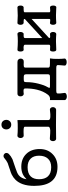

<svg xmlns="http://www.w3.org/2000/svg" viewBox="814 -1592 922 2590"><g transform="rotate(-90 1275.0 -297.0)"><path d="M494.1 -639.6Q507.8 -655.3 506.8 -672.9Q506.8 -688.5 494.1 -699.2Q482.4 -710.9 465.8 -710.9Q448.2 -710.9 434.6 -697.3Q404.3 -670.9 370.1 -654.3Q348.6 -645.5 302.7 -631.8L284.2 -625Q243.2 -613.3 216.8 -600.6Q173.8 -579.1 143.6 -547.9Q106.4 -508.8 85.9 -452.1Q62.5 -386.7 62.5 -295.9Q62.5 -143.6 122.1 -66.4Q185.5 17.6 319.3 17.6Q424.8 17.6 491.2 -48.8Q559.6 -115.2 559.6 -222.7Q559.6 -338.9 491.2 -406.2Q426.8 -470.7 321.3 -470.7Q266.6 -470.7 223.6 -452.1Q185.5 -434.6 152.3 -400.4Q162.1 -469.7 206.1 -504.9Q233.4 -527.3 301.8 -548.8L341.8 -562.5Q396.5 -579.1 421.9 -589.8Q464.8 -610.4 494.1 -639.6ZM314.5 -385.7Q390.6 -385.7 430.7 -343.8Q469.7 -303.7 469.7 -231.4Q469.7 -155.3 430.7 -112.3Q390.6 -67.4 314.5 -67.4Q231.4 -67.4 190.4 -112.3Q152.3 -154.3 152.3 -231.4Q152.3 -304.7 190.4 -343.8Q231.4 -385.7 314.5 -385.7Z M888.7 -738.3Q857.4 -738.3 839.8 -717.8Q824.2 -699.2 824.2 -671.9Q824.2 -646.5 839.8 -627.9Q857.4 -606.4 888.7 -606.4Q918.9 -606.4 936.5 -627.9Q953.1 -646.5 953.1 -671.9Q953.1 -699.2 936.5 -717.8Q918.9 -738.3 888.7 -738.3ZM860.4 -423.8V-105.5Q860.4 -84 811.5 -80.1Q782.2 -79.1 711.9 -85H704.1Q686.5 -87.9 675.8 -74.2Q666 -61.5 666 -43Q666 -24.4 675.8 -12.7Q686.5 1 704.1 -1Q793.9 -2.9 884.8 -2.9Q975.6 -2.9 1080.1 -1Q1100.6 1 1113.3 -12.7Q1125 -25.4 1125 -43.9Q1125 -63.5 1113.3 -75.2Q1100.6 -87.9 1080.1 -84Q1020.5 -76.2 991.2 -79.1Q950.2 -82 950.2 -105.5V-522.5Q902.3 -517.6 840.8 -518.6Q781.2 -518.6 747.1 -522.5Q728.5 -525.4 717.8 -511.7Q708 -500 708 -480.5Q708 -461.9 717.8 -450.2Q728.5 -436.5 747.1 -438.5Q796.9 -441.4 820.3 -439.5Q860.4 -437.5 860.4 -423.8Z M1306.6 -522.5Q1289.1 -523.4 1278.3 -509.8Q1269.5 -498 1270.5 -480.5Q1270.5 -462.9 1279.3 -451.2Q1289.1 -437.5 1304.7 -437.5L1319.3 -439.5Q1349.6 -442.4 1359.4 -439.5Q1377 -435.5 1377 -416Q1377 -329.1 1360.4 -260.7Q1339.8 -171.9 1290 -108.4Q1275.4 -89.8 1253.9 -85Q1242.2 -82 1222.7 -84H1219.7V112.3Q1219.7 127 1235.4 135.7Q1249 143.6 1269.5 143.6Q1290 142.6 1303.7 134.8Q1318.4 126 1316.4 112.3Q1311.5 74.2 1309.6 54.7Q1308.6 34.2 1309.6 19.5Q1309.6 7.8 1324.2 2.9Q1333 1 1346.7 1H1654.3Q1667 1 1675.8 2.9Q1691.4 7.8 1692.4 19.5Q1692.4 36.1 1690.4 54.7Q1689.5 78.1 1685.5 112.3Q1683.6 126 1698.2 133.8Q1711.9 141.6 1732.4 141.6Q1752 141.6 1765.6 133.8Q1781.2 126 1780.3 112.3Q1776.4 85 1775.4 28.3Q1774.4 -45.9 1782.2 -84Q1699.2 -83 1679.7 -85.9Q1658.2 -89.8 1658.2 -105.5V-416Q1658.2 -432.6 1673.8 -436.5Q1687.5 -440.4 1732.4 -437.5Q1753.9 -435.5 1767.6 -448.2Q1779.3 -460 1779.3 -478.5Q1779.3 -497.1 1767.6 -509.8Q1753.9 -523.4 1732.4 -522.5ZM1531.2 -437.5Q1550.8 -437.5 1558.6 -431.6Q1568.4 -423.8 1568.4 -400.4V-114.3Q1568.4 -96.7 1560.5 -89.8Q1552.7 -84 1532.2 -84H1411.1H1408.2Q1387.7 -84 1385.7 -88.9Q1381.8 -95.7 1397.5 -121.1Q1422.9 -165 1441.4 -240.2Q1461.9 -321.3 1461.9 -397.5Q1461.9 -422.9 1466.8 -429.7Q1473.6 -437.5 1499 -437.5Z M1966.8 -419.9V-95.7Q1966.8 -83 1946.3 -81.1Q1932.6 -80.1 1900.4 -83Q1888.7 -85.9 1880.9 -72.3Q1875 -60.5 1875 -42Q1875 -23.4 1880.9 -10.7Q1888.7 2.9 1900.4 1Q1970.7 -2.9 2013.7 -2.9Q2064.5 -2.9 2108.4 1Q2122.1 2 2130.9 -11.7Q2138.7 -24.4 2138.7 -42Q2138.7 -59.6 2130.9 -71.3Q2122.1 -85 2108.4 -83H2098.6Q2074.2 -80.1 2067.4 -82Q2056.6 -84 2056.6 -95.7L2314.5 -332V-91.8Q2314.5 -81.1 2301.8 -80.1Q2293.9 -79.1 2266.6 -83Q2252 -86.9 2243.2 -73.2Q2235.4 -61.5 2235.4 -43Q2235.4 -23.4 2243.2 -10.7Q2252 2.9 2266.6 1Q2313.5 -2.9 2364.3 -2.9Q2416 -2.9 2465.8 1Q2479.5 4.9 2488.3 -8.8Q2495.1 -20.5 2495.1 -40Q2495.1 -59.6 2488.3 -72.3Q2479.5 -85.9 2465.8 -83Q2435.5 -79.1 2421.9 -80.1Q2404.3 -82 2404.3 -91.8V-423.8Q2404.3 -434.6 2418.9 -437.5Q2427.7 -439.5 2455.1 -439.5L2465.8 -438.5Q2479.5 -437.5 2488.3 -451.2Q2495.1 -462.9 2495.1 -481.4Q2495.1 -500 2488.3 -511.7Q2479.5 -525.4 2465.8 -522.5Q2401.4 -518.6 2360.4 -518.6Q2320.3 -518.6 2266.6 -522.5Q2252 -525.4 2243.2 -511.7Q2235.4 -500 2235.4 -481.4Q2235.4 -462.9 2243.2 -451.2Q2252 -437.5 2266.6 -438.5L2275.4 -439.5Q2297.9 -439.5 2304.7 -437.5Q2314.5 -434.6 2314.5 -423.8L2056.6 -187.5V-419.9Q2056.6 -433.6 2067.4 -436.5Q2075.2 -439.5 2099.6 -439.5L2108.4 -438.5Q2122.1 -437.5 2130.9 -452.1Q2138.7 -464.8 2138.7 -482.4Q2138.7 -501 2130.9 -512.7Q2122.1 -525.4 2108.4 -522.5Q2073.2 -517.6 2015.6 -517.6Q1960.9 -517.6 1900.4 -522.5Q1887.7 -524.4 1880.9 -511.7Q1875 -500 1875 -481.4Q1875 -463.9 1880.9 -451.2Q1887.7 -437.5 1900.4 -438.5Q1929.7 -442.4 1946.3 -438.5Q1966.8 -434.6 1966.8 -419.9Z"/></g></svg>

Font: Gungsuh
Style: Regular
Weight: 400
Version: Version 2.21